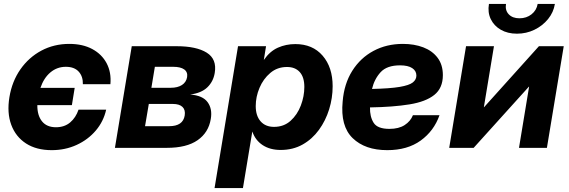

<svg xmlns="http://www.w3.org/2000/svg" viewBox="-20 -750 2888 974"><path d="M242.2 11.7Q164.6 11.7 112.1 -22.2Q59.6 -56.2 37.1 -116.9Q14.6 -177.7 27.8 -257.3Q41 -337.4 83.5 -398.2Q126 -459 189.9 -493.2Q253.9 -527.3 331.5 -527.3Q399.4 -527.3 448 -501.2Q496.6 -475.1 521 -429Q545.4 -382.8 540 -322.8H400.4Q401.4 -362.3 379.2 -386.7Q356.9 -411.1 314 -411.1Q269.5 -411.1 235.8 -382.8Q202.1 -354.5 185.1 -304.2H358.9L344.7 -216.8H169.4Q168.9 -164.6 193.1 -134.5Q217.3 -104.5 263.7 -104.5Q307.1 -104.5 335.9 -128.9Q364.7 -153.3 378.4 -193.8H518.6Q505.4 -134.3 466.1 -87.9Q426.8 -41.5 368.9 -14.9Q311 11.7 242.2 11.7Z M563 0 648.4 -515.6H876Q976.1 -515.6 1028.6 -482.9Q1081.1 -450.2 1069.3 -379.9Q1062 -335.9 1031.7 -306.9Q1001.5 -277.8 944.8 -270.5Q1008.8 -265.6 1033.4 -231.4Q1058.1 -197.3 1049.3 -146.5Q1038.1 -77.6 982.4 -38.8Q926.8 0 826.7 0ZM715.8 -109.9H838.4Q908.2 -109.9 917 -164.1Q921.4 -192.4 905.8 -207.5Q890.1 -222.7 856.9 -222.7H734.9ZM748 -304.7H846.2Q881.3 -304.7 903.1 -318.8Q924.8 -333 929.2 -358.9Q933.1 -384.3 914.6 -397.7Q896 -411.1 858.9 -411.1H765.6Z M1068.4 204.1 1187.5 -515.6H1329.6L1318.4 -446.3H1318.8Q1348.6 -489.7 1389.6 -508.1Q1430.7 -526.4 1478 -526.4Q1565.9 -526.4 1616.7 -467.5Q1667.5 -408.7 1667.5 -312.5Q1667.5 -252.9 1649.7 -195.3Q1631.8 -137.7 1597.9 -91.1Q1564 -44.4 1515.1 -16.8Q1466.3 10.7 1403.8 10.7Q1350.1 10.7 1312.7 -13.7Q1275.4 -38.1 1260.3 -82H1259.8L1212.4 204.1ZM1370.1 -106.4Q1419.9 -106.4 1454.1 -137.2Q1488.3 -168 1506.1 -214.8Q1523.9 -261.7 1523.9 -309.1Q1523.9 -358.4 1500.7 -384.3Q1477.5 -410.2 1436 -410.2Q1386.7 -410.2 1351.1 -379.9Q1315.4 -349.6 1296.4 -304.2Q1277.3 -258.8 1277.3 -211.9Q1277.3 -162.6 1302 -134.5Q1326.7 -106.4 1370.1 -106.4Z M1944.3 11.7Q1832 11.7 1769 -49.3Q1706.1 -110.4 1718.3 -235.4Q1725.6 -324.7 1766.8 -390.4Q1808.1 -456.1 1874.5 -491.7Q1940.9 -527.3 2023.9 -527.3Q2081.5 -527.3 2127.4 -509.8Q2173.3 -492.2 2200 -456.8Q2226.6 -421.4 2226.6 -368.7Q2226.6 -303.2 2183.3 -268.6Q2140.1 -233.9 2057.4 -220.5Q1974.6 -207 1856.9 -205.1Q1856 -157.7 1875.5 -127Q1895 -96.2 1955.6 -96.2Q2002.9 -96.2 2032.7 -115.5Q2062.5 -134.8 2074.7 -165.5H2209.5Q2181.6 -85.9 2114.3 -37.1Q2046.9 11.7 1944.3 11.7ZM1867.2 -298.8Q1958.5 -300.8 2007.3 -309.1Q2056.2 -317.4 2074.2 -331.8Q2092.3 -346.2 2092.3 -366.7Q2092.3 -390.6 2071 -404.5Q2049.8 -418.5 2009.3 -418.5Q1942.4 -418.5 1910.6 -383.5Q1878.9 -348.6 1867.2 -298.8Z M2754.4 0H2612.8L2664.1 -310.5H2663.1L2382.8 0H2258.8L2344.2 -515.6H2485.8L2434.6 -206.1H2435.5L2713.9 -515.6H2839.8ZM2602.5 -579.1Q2555.2 -579.1 2520.5 -599.1Q2485.8 -619.1 2469.5 -653.3Q2453.1 -687.5 2460.4 -730H2546.9Q2541.5 -697.8 2560.8 -677.5Q2580.1 -657.2 2615.2 -657.2Q2650.9 -657.2 2676.5 -677.5Q2702.1 -697.8 2707.5 -730H2794.9Q2788.1 -687.5 2760.3 -653.3Q2732.4 -619.1 2691.2 -599.1Q2649.9 -579.1 2602.5 -579.1Z"/></svg>

Font: Inter Display
Style: Bold Italic
Weight: 700
Italic angle: -9.39999°
Designer: Rasmus Andersson
Foundry: rsms
Version: Version 4.000;git-a52131595